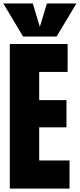

<svg xmlns="http://www.w3.org/2000/svg" viewBox="-20 -1121 475 1141"><path d="M393.1 0H38.1V-859.4H381.8V-693.4H212.9V-525.9H375V-364.3H212.9V-167.5H393.1ZM316.4 -903.8H117.2L-0.5 -1100.6H174.8L216.8 -961.4L258.8 -1100.6H434.1Z"/></svg>

Font: Anton
Style: Regular
Weight: 400
Designer: Vernon Adams, Tural Alisoy
Foundry: Vernon Adams
Version: Version 2.300